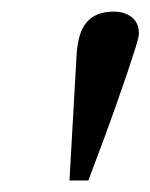

<svg xmlns="http://www.w3.org/2000/svg" viewBox="-20 -734 260 332"><path d="M220.2 -675.8Q220.2 -670.4 214.4 -651.6Q208.5 -632.8 199.7 -606.7Q190.9 -580.6 180.4 -551Q169.9 -521.5 160.2 -495.1Q150.4 -468.8 142.8 -448.7Q135.3 -428.7 132.8 -421.9H100.1L112.8 -645Q114.3 -660.2 117.9 -672.6Q121.6 -685.1 128.9 -694.3Q136.2 -703.6 147.9 -708.7Q159.7 -713.9 176.8 -713.9Q195.8 -713.9 208 -704.1Q220.2 -694.3 220.2 -675.8Z"/></svg>

Font: Charis SIL Afr
Style: Italic
Weight: 400
Italic angle: -11°
Foundry: SIL International
Version: Version 5.000